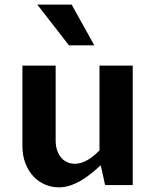

<svg xmlns="http://www.w3.org/2000/svg" viewBox="-20 -802 672 832"><path d="M77.1 -517.6H221.2V-192.9Q221.2 -169.9 227.3 -151.4Q233.4 -132.8 244.4 -119.6Q255.4 -106.4 270.5 -99.4Q285.6 -92.3 304.2 -92.3Q318.8 -92.3 333.3 -96.9Q347.7 -101.6 361.1 -109.6Q374.5 -117.7 387.2 -128.2Q399.9 -138.7 411.1 -150.4V-517.6H555.2V0H435.5L416.5 -85.9Q398.9 -69.8 378.4 -53Q357.9 -36.1 335.2 -22.2Q312.5 -8.3 287.4 0.7Q262.2 9.8 234.9 9.8Q204.1 9.8 175.5 -2.2Q147 -14.2 125.2 -37.1Q103.5 -60.1 90.3 -93.8Q77.1 -127.4 77.1 -170.9ZM278.8 -605.5 141.6 -782.2H290.5L388.7 -605.5Z"/></svg>

Font: Proza Libre
Style: SemiBold
Weight: 600
Designer: Jasper de Waard
Foundry: Jasper de Waard
Version: Version 1.000; ttfautohint (v1.4.1.8-43bc) -l 8 -r 50 -G 200